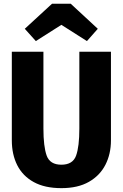

<svg xmlns="http://www.w3.org/2000/svg" viewBox="-20 -987 655 1025"><path d="M572.3 -710.8V-237.9Q572.3 -165.1 542.8 -107.4Q513.3 -49.7 454.6 -16.2Q395.9 17.4 307.7 17.4Q219 17.4 160.3 -14.9Q101.5 -47.2 72.3 -104.6Q43.1 -162.1 43.1 -237.9V-710.8H211.8V-300.5Q211.8 -204.6 229.2 -156.2Q246.7 -107.7 307.7 -107.7Q368.7 -107.7 386.2 -156.2Q403.6 -204.6 403.6 -300.5V-710.8ZM357.4 -967.2 502.1 -833.3 444.1 -767.7 307.7 -854.4 171.3 -767.7 112.3 -833.3 257.9 -967.2Z"/></svg>

Font: FiraCode Nerd Font
Style: Bold
Weight: 700
Designer: Carrois Corporate, Edenspiekermann AG, Nikita Prokopov
Foundry: Carrois Corporate, Edenspiekermann AG, Nikita Prokopov
Version: Version 6.002;Nerd Fonts 2.1.0